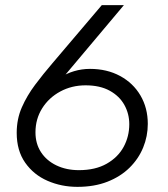

<svg xmlns="http://www.w3.org/2000/svg" viewBox="-20 -713 655 747"><path d="M281 14Q219 14 165 -9.5Q111 -33 78 -80Q45 -127 45 -196Q45 -250 65 -295.5Q85 -341 116.5 -383Q148 -425 184 -467L376 -693H462L214 -398V-411Q238 -427 268 -436Q298 -445 330 -445Q396 -445 447 -417.5Q498 -390 526.5 -341.5Q555 -293 555 -231Q555 -183 537 -139Q519 -95 484 -60.5Q449 -26 398 -6Q347 14 281 14ZM287 -51Q351 -51 395 -76Q439 -101 461 -141.5Q483 -182 483 -230Q483 -270 464 -304.5Q445 -339 407 -360Q369 -381 313 -381Q259 -381 214.5 -357Q170 -333 144 -291.5Q118 -250 118 -198Q118 -154 139.5 -121Q161 -88 199.5 -69.5Q238 -51 287 -51Z"/></svg>

Font: MuseoModerno Light
Style: Italic
Weight: 300
Italic angle: -9°
Designer: Pablo Cosgaya, Héctor Gatti, Marcela Romero, and the Authors of The MuseoModerno Project.
Foundry: Omnibus-Type Team
Version: Version 1.003